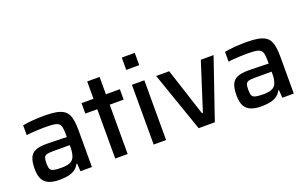

<svg xmlns="http://www.w3.org/2000/svg" viewBox="-85 -1137 2459 1540"><g transform="rotate(-20 1144.5 -367.5)"><path d="M209 8Q157 8 121.5 -6Q86 -20 68 -52.5Q50 -85 50 -141Q50 -200 64 -234.5Q78 -269 112 -284Q146 -299 208 -299Q218 -299 237.5 -298.5Q257 -298 282.5 -297.5Q308 -297 333.5 -296.5Q359 -296 380 -295V-319Q380 -358 375 -380Q370 -402 354.5 -412.5Q339 -423 310 -426Q281 -429 235 -429Q213 -429 183.5 -427.5Q154 -426 126 -424Q98 -422 83 -419V-503Q124 -511 173 -514.5Q222 -518 271 -518Q328 -518 366.5 -511Q405 -504 429 -489Q453 -474 465 -450Q477 -426 482 -392.5Q487 -359 487 -316V0H389L385 -66H379Q362 -34 333.5 -17.5Q305 -1 272 3.5Q239 8 209 8ZM256 -78Q281 -78 301.5 -81.5Q322 -85 337.5 -93.5Q353 -102 362 -117Q371 -134 375.5 -156Q380 -178 380 -208V-226H234Q201 -226 183.5 -221Q166 -216 160 -200Q154 -184 154 -151Q154 -120 161 -104.5Q168 -89 190.5 -83.5Q213 -78 256 -78Z M686 0V-421H584V-510H686V-658H792V-510H911V-421H792V0Z M1012 -638V-743H1123V-638ZM1014 0V-510H1120V0Z M1398 0 1221 -510H1332L1464 -104H1472L1602 -510H1711L1536 0Z M1932 8Q1880 8 1844.5 -6Q1809 -20 1791 -52.5Q1773 -85 1773 -141Q1773 -200 1787 -234.5Q1801 -269 1835 -284Q1869 -299 1931 -299Q1941 -299 1960.5 -298.5Q1980 -298 2005.5 -297.5Q2031 -297 2056.5 -296.5Q2082 -296 2103 -295V-319Q2103 -358 2098 -380Q2093 -402 2077.5 -412.5Q2062 -423 2033 -426Q2004 -429 1958 -429Q1936 -429 1906.5 -427.5Q1877 -426 1849 -424Q1821 -422 1806 -419V-503Q1847 -511 1896 -514.5Q1945 -518 1994 -518Q2051 -518 2089.5 -511Q2128 -504 2152 -489Q2176 -474 2188 -450Q2200 -426 2205 -392.5Q2210 -359 2210 -316V0H2112L2108 -66H2102Q2085 -34 2056.5 -17.5Q2028 -1 1995 3.5Q1962 8 1932 8ZM1979 -78Q2004 -78 2024.5 -81.5Q2045 -85 2060.5 -93.5Q2076 -102 2085 -117Q2094 -134 2098.5 -156Q2103 -178 2103 -208V-226H1957Q1924 -226 1906.5 -221Q1889 -216 1883 -200Q1877 -184 1877 -151Q1877 -120 1884 -104.5Q1891 -89 1913.5 -83.5Q1936 -78 1979 -78Z"/></g></svg>

Font: Saira Thin Medium
Style: Regular
Weight: 500
Version: Version 1.101